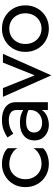

<svg xmlns="http://www.w3.org/2000/svg" viewBox="690 -1200 545 1965"><g transform="rotate(-90 962.5 -217.5)"><path d="M111 -230Q111 -278 131.5 -315.5Q152 -353 187.5 -374Q223 -395 268 -395Q305 -395 337.5 -383.5Q370 -372 394 -353Q418 -334 428 -311V-411Q404 -439 359.5 -454.5Q315 -470 268 -470Q201 -470 147 -439Q93 -408 61.5 -354Q30 -300 30 -230Q30 -161 61.5 -106.5Q93 -52 147 -21Q201 10 268 10Q315 10 359.5 -5.5Q404 -21 428 -49V-149Q418 -127 394 -107.5Q370 -88 337.5 -76.5Q305 -65 268 -65Q223 -65 187.5 -86.5Q152 -108 131.5 -145Q111 -182 111 -230Z M589 -142Q589 -167 601 -185Q613 -203 637.5 -213Q662 -223 701 -223Q743 -223 780 -212.5Q817 -202 852 -178V-225Q845 -234 825 -248.5Q805 -263 771.5 -274.5Q738 -286 688 -286Q603 -286 555.5 -245.5Q508 -205 508 -138Q508 -91 530 -58Q552 -25 588.5 -7.5Q625 10 667 10Q705 10 743.5 -4Q782 -18 808.5 -47Q835 -76 835 -120L819 -180Q819 -144 801.5 -116.5Q784 -89 754.5 -74Q725 -59 688 -59Q659 -59 636.5 -68.5Q614 -78 601.5 -97Q589 -116 589 -142ZM577 -354Q588 -362 607 -373Q626 -384 653.5 -392Q681 -400 715 -400Q736 -400 755 -396Q774 -392 788.5 -383Q803 -374 811 -358.5Q819 -343 819 -319V0H899V-330Q899 -375 876.5 -406Q854 -437 813.5 -453.5Q773 -470 719 -470Q655 -470 609.5 -451Q564 -432 538 -413Z M954 -460 1174 35 1394 -460H1304L1174 -135L1044 -460Z M1414 -230Q1414 -161 1445.5 -106.5Q1477 -52 1531 -21Q1585 10 1652 10Q1720 10 1773.5 -21Q1827 -52 1858.5 -106.5Q1890 -161 1890 -230Q1890 -300 1858.5 -354Q1827 -408 1773.5 -439Q1720 -470 1652 -470Q1585 -470 1531 -439Q1477 -408 1445.5 -354Q1414 -300 1414 -230ZM1495 -230Q1495 -278 1515.5 -315.5Q1536 -353 1571.5 -374Q1607 -395 1652 -395Q1697 -395 1732.5 -374Q1768 -353 1788.5 -315.5Q1809 -278 1809 -230Q1809 -182 1788.5 -145Q1768 -108 1732.5 -86.5Q1697 -65 1652 -65Q1607 -65 1571.5 -86.5Q1536 -108 1515.5 -145Q1495 -182 1495 -230Z"/></g></svg>

Font: Glinicke Jost Regular
Style: Regular
Weight: 400
Version: Version 3.710